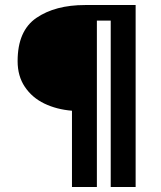

<svg xmlns="http://www.w3.org/2000/svg" viewBox="-20 -743 640 763"><path d="M50 -500Q50 -621 124.8 -672Q199.5 -723 318 -723H519V0H420V-661H365V0H266V-303Q205 -308 156.2 -331.5Q107.5 -355 78.8 -397.8Q50 -440.5 50 -500Z"/></svg>

Font: JuliaMono Black
Style: Regular
Weight: 900
Monospace: yes
Designer: cormullion
Foundry: corm
Version: Version 0.054; ttfautohint (v1.8.4)